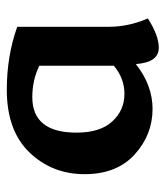

<svg xmlns="http://www.w3.org/2000/svg" viewBox="19 -488 494 573"><g transform="rotate(-90 266.5 -201.0)"><path d="M411.1 25.4Q367.2 25.4 362.3 -43Q298.8 6.8 228.5 6.8Q151.4 6.8 92.5 -46.6Q33.7 -100.1 33.7 -195.8Q33.7 -293 98.6 -360.6Q163.6 -428.2 285.6 -428.2Q386.7 -428.2 473.6 -397V-122.6Q473.6 -64.9 498.5 -7.3Q447.8 25.4 411.1 25.4ZM273.4 -77.1Q319.8 -77.1 357.4 -108.9V-331.1Q314.5 -352.1 263.7 -352.1Q157.7 -352.1 157.7 -220.2Q157.7 -149.4 191.2 -113.3Q224.6 -77.1 273.4 -77.1Z"/></g></svg>

Font: ALMAS
Style: Bold
Weight: 700
Designer: ALMAS Font/ by Husham Jawad Kadhim, derived from the Bainsely font by/ Paul James MIller
Foundry: High-Logic / Made with FontCreator
Version: Version 1.411;September 19, 2021;FontCreator 14.0.0.2814 32-